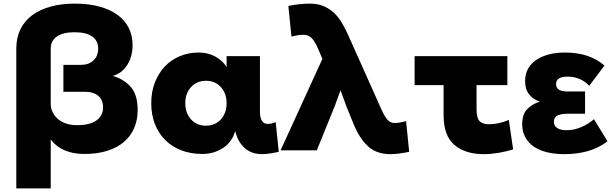

<svg xmlns="http://www.w3.org/2000/svg" viewBox="-20 -780 3389 1060"><path d="M70 -512Q70 -572 92.5 -618Q115 -664 157 -695.5Q199 -727 259 -743.5Q319 -760 394 -760Q469 -760 528 -744Q587 -728 628 -698.5Q669 -669 690.5 -626.5Q712 -584 712 -531Q712 -470 683.5 -423Q655 -376 603 -361Q666 -342 703 -299Q740 -256 740 -172Q740 -118 721 -73.5Q702 -29 665 3Q628 35 572.5 52.5Q517 70 445 70Q382 70 335 49Q288 28 260 -10V260H70ZM260 -206Q260 -184 269.5 -163Q279 -142 297 -125.5Q315 -109 342 -99Q369 -89 405 -89Q477 -89 513 -115.5Q549 -142 549 -186Q549 -230 522 -251.5Q495 -273 454 -273H330V-422H429Q469 -422 495.5 -446Q522 -470 522 -512Q522 -555 489 -578.5Q456 -602 391 -602Q328 -602 294 -578.5Q260 -555 260 -512Z M815 -210Q815 -273 835 -324.5Q855 -376 890 -413Q925 -450 973 -470Q1021 -490 1077 -490Q1127 -490 1166.5 -469Q1206 -448 1231 -411V-470H1415V-166Q1415 -96 1458 -96Q1470 -96 1480.5 -98.5Q1491 -101 1502 -106L1519 58Q1499 63 1472.5 67Q1446 71 1427 71Q1367 71 1329 35.5Q1291 0 1279 -57Q1261 5 1210.5 37.5Q1160 70 1097 70Q1033 70 981 50Q929 30 892 -7Q855 -44 835 -95.5Q815 -147 815 -210ZM1003 -210Q1003 -156 1034.5 -121Q1066 -86 1117 -86Q1168 -86 1199.5 -121Q1231 -156 1231 -210Q1231 -264 1199.5 -299Q1168 -334 1117 -334Q1066 -334 1034.5 -299Q1003 -264 1003 -210Z M1572 -747Q1599 -753 1630.5 -756.5Q1662 -760 1692 -760Q1730 -760 1760.5 -748.5Q1791 -737 1816 -716Q1841 -695 1860.5 -665Q1880 -635 1897 -598L2088 -171Q2104 -136 2119.5 -118.5Q2135 -101 2158 -101Q2174 -101 2190.5 -104Q2207 -107 2222 -111L2239 58Q2212 64 2185 67.5Q2158 71 2135 71Q2058 71 2011 27Q1964 -17 1933 -93L1892 -194L1860 -282L1828 -194L1729 50H1529L1760 -455L1733 -518Q1717 -553 1700 -570.5Q1683 -588 1653 -588Q1637 -588 1620.5 -585Q1604 -582 1589 -578Z M2781 -310H2611V-177Q2611 -127 2628.5 -110.5Q2646 -94 2681 -94Q2705 -94 2733.5 -100Q2762 -106 2789 -118L2813 45Q2773 57 2731.5 64Q2690 71 2651 71Q2548 71 2488.5 20Q2429 -31 2429 -144V-310H2269V-470H2781Z M3334 0Q3284 38 3224.5 54.5Q3165 71 3096 71Q3043 71 3000 60.5Q2957 50 2926.5 29Q2896 8 2879.5 -23Q2863 -54 2863 -95Q2863 -150 2891 -178Q2919 -206 2960 -219Q2925 -230 2902 -258Q2879 -286 2879 -334Q2879 -370 2894.5 -399Q2910 -428 2939 -448Q2968 -468 3008 -479Q3048 -490 3098 -490Q3236 -490 3317 -418L3233 -306Q3213 -329 3182 -343Q3151 -357 3113 -357Q3050 -357 3050 -316Q3050 -275 3112 -275H3210V-152H3112Q3077 -152 3057.5 -142Q3038 -132 3038 -108Q3038 -84 3057 -72.5Q3076 -61 3108 -61Q3149 -61 3189.5 -78.5Q3230 -96 3259 -122Z"/></svg>

Font: OA Gothic ExtraBold
Style: Regular
Weight: 800
Designer: Choi Chi-young, Lee Jaesang, Lee Juhyun, Han Dohee
Foundry: DDUNGSANG CORP.
Version: Version 1.000;Build 20210203